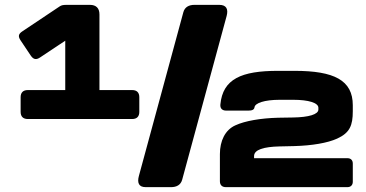

<svg xmlns="http://www.w3.org/2000/svg" viewBox="-20 -770 1504 790"><path d="M350.1 -750H254.9C239.3 -750 232.9 -748.5 225.6 -743.7L72.8 -641.6C56.6 -630.9 52.7 -621.6 64.9 -603.5L106.4 -541.5C117.7 -524.9 128.9 -522.9 145 -533.7L248.5 -602.5V-399.4H94.2C75.2 -399.4 64.9 -389.2 64.9 -370.1V-309.6C64.9 -290.5 75.2 -280.3 94.2 -280.3H523.9C543 -280.3 553.2 -290.5 553.2 -309.6V-370.1C553.2 -389.2 543 -399.4 523.9 -399.4H389.2V-710.9C389.2 -736.3 375.5 -750 350.1 -750ZM579.1 0H684.1C706.1 0 723.6 -8.8 729.5 -30.3L912.6 -704.6C919.9 -732.4 911.6 -750 882.3 -750H779.8C757.8 -750 740.2 -741.2 734.4 -719.7L551.3 -45.4C543.9 -17.6 551.3 0 579.1 0ZM909.2 0H1409.7C1423.3 0 1431.6 -8.8 1431.6 -22V-97.2C1431.6 -110.8 1423.3 -119.1 1409.7 -119.1H1025.4V-127.9C1025.4 -154.3 1065.9 -166 1129.4 -167.5L1190.9 -168.9C1263.2 -170.9 1327.6 -181.6 1367.2 -199.7C1419.4 -223.6 1431.6 -253.9 1431.6 -312.5V-336.9C1431.6 -439.9 1355 -478.5 1191.9 -478.5H1123.5C973.6 -478.5 896.5 -445.3 886.7 -339.8C885.3 -323.7 894.5 -314.9 910.6 -314.9H1002C1017.1 -314.9 1025.9 -318.4 1027.3 -329.1C1029.8 -345.7 1067.4 -359.4 1130.9 -359.4H1186.5C1250 -359.4 1290 -346.7 1290 -326.7V-319.3C1290 -299.3 1250 -287.6 1186.5 -286.6L1124.5 -285.6C1052.2 -283.7 987.8 -272.5 948.7 -254.4C905.8 -235.4 884.8 -189.5 884.8 -136.2V-24.4C884.8 -8.8 893.6 0 909.2 0Z"/></svg>

Font: Gyrotrope Black
Style: Regular
Weight: 900
Designer: David Moles
Version: Version 1.003;Glyphs 3.3.1 (3343)